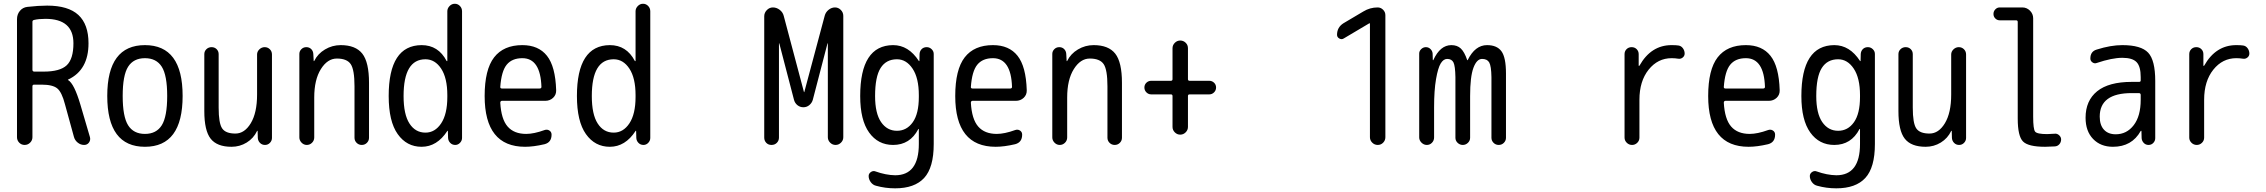

<svg xmlns="http://www.w3.org/2000/svg" viewBox="-20 -770 12040 1020"><path d="M152.3 -654.3V-399.4Q152.3 -390.6 161.1 -389.6H211.9Q298.8 -389.6 334.5 -423.3Q370.1 -457 370.1 -540Q370.1 -669.9 221.7 -669.9Q185.5 -669.9 161.1 -664.1Q152.3 -662.1 152.3 -654.3ZM70.3 -41V-668Q70.3 -693.4 85.4 -711.9Q100.6 -730.5 125 -733.4Q185.5 -740.2 230.5 -740.2Q342.8 -740.2 396.5 -690.4Q450.2 -640.6 450.2 -540Q450.2 -398.4 342.8 -347.7Q340.8 -347.7 340.8 -345.7Q340.8 -344.7 341.8 -344.7Q374 -326.2 407.2 -213.9L458 -41Q461.9 -25.4 452.6 -12.7Q443.4 0 426.8 0Q408.2 0 393.1 -12.2Q377.9 -24.4 373 -42L325.2 -215.8Q308.6 -280.3 284.2 -300.3Q259.8 -320.3 202.1 -320.3H161.1Q152.3 -320.3 152.3 -311.5V-41Q152.3 -24.4 140.1 -12.2Q127.9 0 110.8 0Q93.8 0 82 -12.2Q70.3 -24.4 70.3 -41Z M839.4 -415.5Q810.5 -460.9 750 -460.9Q689.5 -460.9 660.6 -415.5Q631.8 -370.1 631.8 -260.3Q631.8 -150.4 660.6 -104.5Q689.5 -58.6 750 -58.6Q810.5 -58.6 839.4 -104.5Q868.2 -150.4 868.2 -260.3Q868.2 -370.1 839.4 -415.5ZM950.2 -260.3Q950.2 9.8 750 9.8Q549.8 9.8 549.8 -260.3Q549.8 -530.3 750 -530.3Q950.2 -530.3 950.2 -260.3Z M1210 9.8Q1132.8 9.8 1099.1 -33.2Q1065.4 -76.2 1065.4 -179.7V-482.4Q1065.4 -498 1076.7 -508.8Q1087.9 -519.5 1104 -519.5Q1120.1 -519.5 1130.9 -508.8Q1141.6 -498 1141.6 -482.4V-198.2Q1141.6 -115.2 1160.2 -87.9Q1178.7 -60.5 1230.5 -60.5Q1279.3 -60.5 1312.5 -115.7Q1345.7 -170.9 1345.7 -267.6V-480.5Q1345.7 -496.1 1357.9 -507.8Q1370.1 -519.5 1386.2 -519.5Q1402.3 -519.5 1413.6 -508.3Q1424.8 -497.1 1424.8 -480.5V-37.1Q1424.8 -22.5 1414.1 -11.2Q1403.3 0 1387.7 0Q1372.1 0 1361.3 -10.7Q1350.6 -21.5 1349.6 -37.1L1348.6 -74.2Q1348.6 -75.2 1347.7 -75.2Q1345.7 -75.2 1345.7 -74.2Q1327.1 -35.2 1290.5 -12.7Q1253.9 9.8 1210 9.8Z M1570.3 -40V-483.4Q1570.3 -498 1581.1 -508.8Q1591.8 -519.5 1607.4 -519.5Q1623 -519.5 1633.3 -509.3Q1643.6 -499 1644.5 -483.4L1646.5 -446.3Q1646.5 -445.3 1647.5 -445.3Q1649.4 -445.3 1649.4 -446.3Q1668 -484.4 1706.5 -507.3Q1745.1 -530.3 1790 -530.3Q1869.1 -530.3 1904.8 -484.9Q1940.4 -439.5 1940.4 -330.1V-38.1Q1940.4 -22.5 1929.2 -11.2Q1918 0 1901.9 0Q1885.7 0 1874.5 -11.2Q1863.3 -22.5 1863.3 -38.1V-311.5Q1863.3 -399.4 1843.3 -429.2Q1823.2 -459 1769.5 -459Q1719.7 -459 1684.6 -402.8Q1649.4 -346.7 1649.4 -252V-40Q1649.4 -23.4 1637.7 -11.7Q1626 0 1609.9 0Q1593.8 0 1582 -12.2Q1570.3 -24.4 1570.3 -40Z M2240.2 -455.1Q2124 -455.1 2124 -259.8Q2124 -162.1 2155.3 -113.8Q2186.5 -65.4 2240.2 -65.4Q2291 -65.4 2323.7 -114.7Q2356.4 -164.1 2356.4 -254.9V-264.6Q2356.4 -355.5 2323.7 -405.3Q2291 -455.1 2240.2 -455.1ZM2219.7 9.8Q2140.6 9.8 2092.8 -57.6Q2044.9 -125 2044.9 -259.8Q2044.9 -529.3 2219.7 -530.3Q2308.6 -530.3 2352.5 -446.3Q2352.5 -445.3 2355.5 -445.3Q2356.4 -445.3 2356.4 -446.3V-710Q2356.4 -725.6 2368.2 -737.8Q2379.9 -750 2396 -750Q2412.1 -750 2423.3 -738.3Q2434.6 -726.6 2434.6 -710V-37.1Q2434.6 -22.5 2423.8 -11.2Q2413.1 0 2398.4 0Q2382.8 0 2372.1 -10.7Q2361.3 -21.5 2360.4 -37.1L2359.4 -74.2Q2359.4 -75.2 2358.4 -75.2Q2356.4 -75.2 2356.4 -74.2Q2301.8 9.8 2219.7 9.8Z M2754.9 -460.9Q2700.2 -460.9 2671.9 -426.3Q2643.6 -391.6 2637.7 -307.6Q2637.7 -299.8 2646.5 -299.8H2846.7Q2855.5 -299.8 2856.4 -307.6Q2851.6 -460.9 2754.9 -460.9ZM2769.5 9.8Q2554.7 9.8 2554.7 -259.8Q2554.7 -400.4 2605 -465.3Q2655.3 -530.3 2754.9 -530.3Q2840.8 -530.3 2885.7 -473.6Q2930.7 -417 2934.6 -291Q2935.5 -266.6 2918.5 -250.5Q2901.4 -234.4 2877 -234.4H2646.5Q2638.7 -234.4 2637.7 -224.6Q2642.6 -136.7 2676.8 -97.7Q2710.9 -58.6 2775.4 -58.6Q2816.4 -58.6 2873 -79.1Q2886.7 -84 2898.4 -76.7Q2910.2 -69.3 2910.2 -54.7Q2910.2 -13.7 2873 -3.9Q2814.5 9.8 2769.5 9.8Z M3240.2 -455.1Q3124 -455.1 3124 -259.8Q3124 -162.1 3155.3 -113.8Q3186.5 -65.4 3240.2 -65.4Q3291 -65.4 3323.7 -114.7Q3356.4 -164.1 3356.4 -254.9V-264.6Q3356.4 -355.5 3323.7 -405.3Q3291 -455.1 3240.2 -455.1ZM3219.7 9.8Q3140.6 9.8 3092.8 -57.6Q3044.9 -125 3044.9 -259.8Q3044.9 -529.3 3219.7 -530.3Q3308.6 -530.3 3352.5 -446.3Q3352.5 -445.3 3355.5 -445.3Q3356.4 -445.3 3356.4 -446.3V-710Q3356.4 -725.6 3368.2 -737.8Q3379.9 -750 3396 -750Q3412.1 -750 3423.3 -738.3Q3434.6 -726.6 3434.6 -710V-37.1Q3434.6 -22.5 3423.8 -11.2Q3413.1 0 3398.4 0Q3382.8 0 3372.1 -10.7Q3361.3 -21.5 3360.4 -37.1L3359.4 -74.2Q3359.4 -75.2 3358.4 -75.2Q3356.4 -75.2 3356.4 -74.2Q3301.8 9.8 3219.7 9.8Z M4040 -39.1V-683.6Q4040 -702.1 4053.7 -716.3Q4067.4 -730.5 4085.9 -730.5Q4105.5 -730.5 4122.1 -717.8Q4138.7 -705.1 4143.6 -685.5L4251 -281.2Q4251 -280.3 4252 -280.3Q4252.9 -280.3 4252.9 -281.2L4361.3 -686.5Q4366.2 -705.1 4381.8 -717.8Q4397.5 -730.5 4416 -730.5Q4433.6 -730.5 4446.8 -717.3Q4460 -704.1 4460 -685.5V-41Q4460 -24.4 4447.8 -12.2Q4435.5 0 4418.9 0Q4402.3 0 4390.1 -12.2Q4377.9 -24.4 4377.9 -41V-539.1Q4377.9 -540 4377 -540Q4376 -540 4376 -539.1L4297.9 -239.3Q4293 -222.7 4279.3 -211.4Q4265.6 -200.2 4248 -200.2Q4230.5 -200.2 4216.8 -210.9Q4203.1 -221.7 4198.2 -239.3L4120.1 -539.1Q4120.1 -540 4119.1 -540Q4118.2 -540 4118.2 -539.1V-39.1Q4118.2 -22.5 4106.9 -11.2Q4095.7 0 4078.6 0Q4061.5 0 4050.8 -11.2Q4040 -22.5 4040 -39.1Z M4745.1 -455.1Q4687.5 -455.1 4658.2 -408.7Q4628.9 -362.3 4628.9 -259.8Q4628.9 -168 4660.6 -121.6Q4692.4 -75.2 4745.1 -75.2Q4796.9 -75.2 4829.1 -120.6Q4861.3 -166 4861.3 -254.9V-264.6Q4861.3 -355.5 4828.1 -405.3Q4794.9 -455.1 4745.1 -455.1ZM4724.6 0Q4644.5 0 4597.2 -65.9Q4549.8 -131.8 4549.8 -259.8Q4549.8 -529.3 4724.6 -530.3Q4806.6 -530.3 4861.3 -446.3Q4861.3 -445.3 4863.3 -445.3Q4864.3 -445.3 4864.3 -446.3L4865.2 -483.4Q4866.2 -499 4876.5 -509.3Q4886.7 -519.5 4903.3 -519.5Q4918 -519.5 4929.2 -508.8Q4940.4 -498 4940.4 -483.4V-4.9Q4940.4 120.1 4889.6 175.3Q4838.9 230.5 4735.4 230.5Q4682.6 230.5 4633.8 216.8Q4617.2 212.9 4606 197.8Q4594.7 182.6 4594.7 165Q4594.7 152.3 4606.4 144Q4618.2 135.7 4630.9 140.6Q4685.5 160.2 4735.4 161.1Q4861.3 161.1 4861.3 -4.9V-84Q4861.3 -85 4860.4 -85Q4858.4 -85 4858.4 -84Q4814.5 0 4724.6 0Z M5254.9 -460.9Q5200.2 -460.9 5171.9 -426.3Q5143.6 -391.6 5137.7 -307.6Q5137.7 -299.8 5146.5 -299.8H5346.7Q5355.5 -299.8 5356.4 -307.6Q5351.6 -460.9 5254.9 -460.9ZM5269.5 9.8Q5054.7 9.8 5054.7 -259.8Q5054.7 -400.4 5105 -465.3Q5155.3 -530.3 5254.9 -530.3Q5340.8 -530.3 5385.7 -473.6Q5430.7 -417 5434.6 -291Q5435.5 -266.6 5418.5 -250.5Q5401.4 -234.4 5377 -234.4H5146.5Q5138.7 -234.4 5137.7 -224.6Q5142.6 -136.7 5176.8 -97.7Q5210.9 -58.6 5275.4 -58.6Q5316.4 -58.6 5373 -79.1Q5386.7 -84 5398.4 -76.7Q5410.2 -69.3 5410.2 -54.7Q5410.2 -13.7 5373 -3.9Q5314.5 9.8 5269.5 9.8Z M5570.3 -40V-483.4Q5570.3 -498 5581.1 -508.8Q5591.8 -519.5 5607.4 -519.5Q5623 -519.5 5633.3 -509.3Q5643.6 -499 5644.5 -483.4L5646.5 -446.3Q5646.5 -445.3 5647.5 -445.3Q5649.4 -445.3 5649.4 -446.3Q5668 -484.4 5706.5 -507.3Q5745.1 -530.3 5790 -530.3Q5869.1 -530.3 5904.8 -484.9Q5940.4 -439.5 5940.4 -330.1V-38.1Q5940.4 -22.5 5929.2 -11.2Q5918 0 5901.9 0Q5885.7 0 5874.5 -11.2Q5863.3 -22.5 5863.3 -38.1V-311.5Q5863.3 -399.4 5843.3 -429.2Q5823.2 -459 5769.5 -459Q5719.7 -459 5684.6 -402.8Q5649.4 -346.7 5649.4 -252V-40Q5649.4 -23.4 5637.7 -11.7Q5626 0 5609.9 0Q5593.8 0 5582 -12.2Q5570.3 -24.4 5570.3 -40Z M6095.7 -268.6Q6081.1 -268.6 6070.3 -279.3Q6059.6 -290 6059.6 -305.2Q6059.6 -320.3 6070.3 -330.6Q6081.1 -340.8 6095.7 -340.8H6200.2Q6209 -340.8 6209 -349.6V-513.7Q6209 -530.3 6221.2 -542.5Q6233.4 -554.7 6250 -554.7Q6266.6 -554.7 6278.8 -543Q6291 -531.2 6291 -513.7V-349.6Q6291 -340.8 6299.8 -340.8H6404.3Q6418.9 -340.8 6429.7 -330.6Q6440.4 -320.3 6440.4 -305.2Q6440.4 -290 6429.7 -279.3Q6418.9 -268.6 6404.3 -268.6H6299.8Q6291 -268.6 6291 -259.8V-95.7Q6291 -79.1 6278.8 -66.9Q6266.6 -54.7 6250 -54.7Q6233.4 -54.7 6221.2 -66.9Q6209 -79.1 6209 -95.7V-259.8Q6209 -268.6 6200.2 -268.6Z M7118.2 -565.4Q7107.4 -558.6 7095.2 -565.4Q7083 -572.3 7083 -585Q7083 -625 7117.2 -646.5L7222.7 -709Q7257.8 -730.5 7298.8 -730.5Q7315.4 -730.5 7327.6 -718.3Q7339.8 -706.1 7339.8 -689.5V-41Q7339.8 -24.4 7328.1 -12.2Q7316.4 0 7299.3 0Q7282.2 0 7270 -12.2Q7257.8 -24.4 7257.8 -41V-643.6Q7257.8 -645.5 7256.8 -646.5H7254.9Z M7519.5 -40V-485.4Q7519.5 -499 7530.3 -509.3Q7541 -519.5 7555.2 -519.5Q7569.3 -519.5 7579.6 -509.3Q7589.8 -499 7590.8 -485.4L7591.8 -451.2Q7591.8 -450.2 7592.8 -450.2Q7594.7 -450.2 7594.7 -451.2Q7630.9 -530.3 7690.4 -530.3Q7721.7 -530.3 7740.7 -512.2Q7759.8 -494.1 7774.4 -451.2Q7774.4 -450.2 7775.4 -450.2Q7777.3 -450.2 7777.3 -451.2Q7816.4 -530.3 7879.9 -530.3Q7932.6 -530.3 7956.5 -497.6Q7980.5 -464.8 7980.5 -379.9V-38.1Q7980.5 -22.5 7969.2 -11.2Q7958 0 7941.9 0Q7925.8 0 7914.6 -11.2Q7903.3 -22.5 7903.3 -38.1V-360.4Q7902.3 -418.9 7891.6 -438Q7880.9 -457 7853.5 -457Q7825.2 -457 7807.6 -409.7Q7790 -362.3 7790 -259.8V-38.1Q7790 -22.5 7778.3 -11.2Q7766.6 0 7751 0Q7735.4 0 7723.6 -11.2Q7711.9 -22.5 7711.9 -38.1V-360.4Q7710.9 -418.9 7701.7 -438Q7692.4 -457 7668 -457Q7648.4 -457 7633.8 -433.1Q7619.1 -409.2 7608.9 -349.6Q7598.6 -290 7598.6 -200.2V-40Q7598.6 -23.4 7587.4 -11.7Q7576.2 0 7560.1 0Q7543.9 0 7531.7 -12.2Q7519.5 -24.4 7519.5 -40Z M8650.4 0Q8633.8 0 8622.1 -11.7Q8610.4 -23.4 8610.4 -39.1V-482.4Q8610.4 -498 8621.1 -508.8Q8631.8 -519.5 8647.9 -519.5Q8664.1 -519.5 8674.8 -508.8Q8685.5 -498 8685.5 -482.4V-420.9Q8685.5 -419.9 8686.5 -419.9Q8688.5 -419.9 8689.5 -420.9Q8751 -530.3 8860.4 -530.3Q8884.8 -530.3 8896.5 -528.3Q8911.1 -526.4 8920.4 -513.7Q8929.7 -501 8929.7 -485.4Q8929.7 -472.7 8919.4 -464.4Q8909.2 -456.1 8896.5 -458Q8878.9 -460.9 8860.4 -460.9Q8787.1 -460.9 8738.3 -399.9Q8689.5 -338.9 8689.5 -240.2V-39.1Q8689.5 -22.5 8677.7 -11.2Q8666 0 8650.4 0Z M9254.9 -460.9Q9200.2 -460.9 9171.9 -426.3Q9143.6 -391.6 9137.7 -307.6Q9137.7 -299.8 9146.5 -299.8H9346.7Q9355.5 -299.8 9356.4 -307.6Q9351.6 -460.9 9254.9 -460.9ZM9269.5 9.8Q9054.7 9.8 9054.7 -259.8Q9054.7 -400.4 9105 -465.3Q9155.3 -530.3 9254.9 -530.3Q9340.8 -530.3 9385.7 -473.6Q9430.7 -417 9434.6 -291Q9435.5 -266.6 9418.5 -250.5Q9401.4 -234.4 9377 -234.4H9146.5Q9138.7 -234.4 9137.7 -224.6Q9142.6 -136.7 9176.8 -97.7Q9210.9 -58.6 9275.4 -58.6Q9316.4 -58.6 9373 -79.1Q9386.7 -84 9398.4 -76.7Q9410.2 -69.3 9410.2 -54.7Q9410.2 -13.7 9373 -3.9Q9314.5 9.8 9269.5 9.8Z M9745.1 -455.1Q9687.5 -455.1 9658.2 -408.7Q9628.9 -362.3 9628.9 -259.8Q9628.9 -168 9660.6 -121.6Q9692.4 -75.2 9745.1 -75.2Q9796.9 -75.2 9829.1 -120.6Q9861.3 -166 9861.3 -254.9V-264.6Q9861.3 -355.5 9828.1 -405.3Q9794.9 -455.1 9745.1 -455.1ZM9724.6 0Q9644.5 0 9597.2 -65.9Q9549.8 -131.8 9549.8 -259.8Q9549.8 -529.3 9724.6 -530.3Q9806.6 -530.3 9861.3 -446.3Q9861.3 -445.3 9863.3 -445.3Q9864.3 -445.3 9864.3 -446.3L9865.2 -483.4Q9866.2 -499 9876.5 -509.3Q9886.7 -519.5 9903.3 -519.5Q9918 -519.5 9929.2 -508.8Q9940.4 -498 9940.4 -483.4V-4.9Q9940.4 120.1 9889.6 175.3Q9838.9 230.5 9735.4 230.5Q9682.6 230.5 9633.8 216.8Q9617.2 212.9 9606 197.8Q9594.7 182.6 9594.7 165Q9594.7 152.3 9606.4 144Q9618.2 135.7 9630.9 140.6Q9685.5 160.2 9735.4 161.1Q9861.3 161.1 9861.3 -4.9V-84Q9861.3 -85 9860.4 -85Q9858.4 -85 9858.4 -84Q9814.5 0 9724.6 0Z M10210 9.8Q10132.8 9.8 10099.1 -33.2Q10065.4 -76.2 10065.4 -179.7V-482.4Q10065.4 -498 10076.7 -508.8Q10087.9 -519.5 10104 -519.5Q10120.1 -519.5 10130.9 -508.8Q10141.6 -498 10141.6 -482.4V-198.2Q10141.6 -115.2 10160.2 -87.9Q10178.7 -60.5 10230.5 -60.5Q10279.3 -60.5 10312.5 -115.7Q10345.7 -170.9 10345.7 -267.6V-480.5Q10345.7 -496.1 10357.9 -507.8Q10370.1 -519.5 10386.2 -519.5Q10402.3 -519.5 10413.6 -508.3Q10424.8 -497.1 10424.8 -480.5V-37.1Q10424.8 -22.5 10414.1 -11.2Q10403.3 0 10387.7 0Q10372.1 0 10361.3 -10.7Q10350.6 -21.5 10349.6 -37.1L10348.6 -74.2Q10348.6 -75.2 10347.7 -75.2Q10345.7 -75.2 10345.7 -74.2Q10327.1 -35.2 10290.5 -12.7Q10253.9 9.8 10210 9.8Z M10603.5 -662.1Q10589.8 -662.1 10580.1 -671.9Q10570.3 -681.6 10570.3 -695.8Q10570.3 -710 10580.1 -720.2Q10589.8 -730.5 10603.5 -730.5H10723.6Q10747.1 -730.5 10764.2 -713.4Q10781.2 -696.3 10781.2 -672.9V-150.4Q10781.2 -84 10791.5 -70.8Q10801.8 -57.6 10855.5 -57.6Q10867.2 -57.6 10894.5 -59.6Q10908.2 -61.5 10918.9 -51.8Q10929.7 -42 10929.7 -29.3Q10929.7 -14.6 10920.4 -3.9Q10911.1 6.8 10896.5 7.8Q10862.3 9.8 10844.7 9.8Q10754.9 9.8 10727.1 -18.6Q10699.2 -46.9 10699.2 -139.6V-653.3Q10699.2 -662.1 10690.4 -662.1Z M11304.7 -275.4Q11134.8 -275.4 11134.8 -150.4Q11134.8 -105.5 11157.2 -81.1Q11179.7 -56.6 11219.7 -56.6Q11278.3 -56.6 11315.4 -105Q11352.5 -153.3 11352.5 -240.2V-265.6Q11352.5 -274.4 11343.8 -275.4ZM11205.1 9.8Q11139.6 9.8 11099.6 -31.7Q11059.6 -73.2 11059.6 -144.5Q11059.6 -235.4 11121.1 -285.2Q11182.6 -335 11304.7 -335H11343.8Q11352.5 -335 11352.5 -342.8V-360.4Q11352.5 -417 11330.6 -439.9Q11308.6 -462.9 11254.9 -462.9Q11200.2 -462.9 11119.1 -435.5Q11107.4 -430.7 11096.2 -438.5Q11085 -446.3 11085 -459Q11085 -497.1 11119.1 -506.8Q11193.4 -530.3 11254.9 -530.3Q11354.5 -530.3 11392.1 -490.2Q11429.7 -450.2 11429.7 -339.8V-36.1Q11429.7 -21.5 11419.4 -10.7Q11409.2 0 11394 0Q11378.9 0 11368.7 -10.7Q11358.4 -21.5 11357.4 -36.1L11356.4 -74.2Q11356.4 -75.2 11355.5 -75.2Q11353.5 -75.2 11352.5 -74.2Q11305.7 9.8 11205.1 9.8Z M11650.4 0Q11633.8 0 11622.1 -11.7Q11610.4 -23.4 11610.4 -39.1V-482.4Q11610.4 -498 11621.1 -508.8Q11631.8 -519.5 11647.9 -519.5Q11664.1 -519.5 11674.8 -508.8Q11685.5 -498 11685.5 -482.4V-420.9Q11685.5 -419.9 11686.5 -419.9Q11688.5 -419.9 11689.5 -420.9Q11751 -530.3 11860.4 -530.3Q11884.8 -530.3 11896.5 -528.3Q11911.1 -526.4 11920.4 -513.7Q11929.7 -501 11929.7 -485.4Q11929.7 -472.7 11919.4 -464.4Q11909.2 -456.1 11896.5 -458Q11878.9 -460.9 11860.4 -460.9Q11787.1 -460.9 11738.3 -399.9Q11689.5 -338.9 11689.5 -240.2V-39.1Q11689.5 -22.5 11677.7 -11.2Q11666 0 11650.4 0Z"/></svg>

Font: Rounded Mgen+ 1m regular
Style: Regular
Weight: 400
Designer: [Source Han Sans]
Ryoko NISHIZUKA  (kana & ideographs); Paul D. Hunt (Latin, Greek & Cyrillic); Wenlong ZHANG  (bopomofo
Version: Version 1.059.20150602